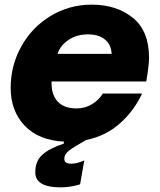

<svg xmlns="http://www.w3.org/2000/svg" viewBox="-20 -599 688 827"><path d="M202 -248V-242Q202 -189 229.5 -160.5Q257 -132 310 -132Q346 -132 376 -150Q406 -168 423 -196H592Q557 -121 496 -67Q435 -13 351 4Q294 36 275.5 51Q257 66 257 85Q257 96 264 101Q271 106 288 106Q312 106 343 92L325 195Q283 208 241 208Q132 208 132 143Q132 94 163.5 66.5Q195 39 254 20L256 11Q148 6 87 -57Q26 -120 26 -221Q26 -317 72 -399.5Q118 -482 198.5 -530.5Q279 -579 375 -579Q482 -579 552 -522.5Q622 -466 622 -350Q622 -319 610 -248ZM228 -367H461Q459 -399 443 -418Q415 -451 359 -451Q302 -451 263 -418Q237 -397 228 -367Z"/></svg>

Font: Open Sauce One Black Italic
Style: Regular
Weight: 900
Italic angle: -10°
Designer: Alfredo Marco Pradil
Foundry: Creative Sauce Fz LLC
Version: Version 1.477